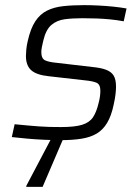

<svg xmlns="http://www.w3.org/2000/svg" viewBox="-20 -538 547 748"><path d="M216 8Q186 8 152 6.5Q118 5 85 2Q52 -1 26 -4L37 -54Q67 -51 90 -49Q113 -47 133 -45.5Q153 -44 173 -43.5Q193 -43 217 -43Q272 -43 300.5 -52Q329 -61 342.5 -81.5Q356 -102 364 -136Q368 -151 369.5 -163Q371 -175 371 -184Q371 -209 356.5 -215.5Q342 -222 311 -225L170 -241Q122 -246 101.5 -264.5Q81 -283 81 -320Q81 -330 82.5 -345.5Q84 -361 88 -378Q99 -427 117.5 -455Q136 -483 163 -496.5Q190 -510 226 -514Q262 -518 308 -518Q334 -518 364 -516.5Q394 -515 422.5 -512Q451 -509 473 -505L462 -455Q435 -460 409 -462.5Q383 -465 357 -466Q331 -467 301 -467Q262 -467 232 -463Q202 -459 180.5 -441Q159 -423 149 -381Q146 -368 143.5 -356.5Q141 -345 141 -335Q141 -310 155.5 -303Q170 -296 203 -293L340 -277Q372 -274 392.5 -266.5Q413 -259 422.5 -244Q432 -229 432 -200Q432 -188 430 -170.5Q428 -153 423 -131Q414 -87 397.5 -59.5Q381 -32 356.5 -17.5Q332 -3 297 2.5Q262 8 216 8ZM82 190 83 185 190 -18H234L233 -13L146 190Z"/></svg>

Font: Saira Thin Light
Style: Italic
Weight: 300
Italic angle: -12°
Version: Version 1.101